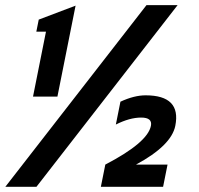

<svg xmlns="http://www.w3.org/2000/svg" viewBox="-41 -718 765 738"><path d="M99.1 0H-20.5L522 -698.2H641.6ZM346.7 0 363.8 -85.4Q526.4 -169.9 539.1 -234.4Q545.4 -266.1 501.5 -266.1Q457.5 -266.1 404.3 -239.3L421.9 -327.1Q474.6 -351.6 518.6 -351.6Q656.2 -351.6 632.8 -234.4Q617.7 -158.7 481.9 -85.4H603L585.9 0ZM85.9 -346.7 135.7 -596.2H98.6L107.9 -642.6L249.5 -696.3L179.7 -346.7Z"/></svg>

Font: Sansation
Style: Bold Italic
Weight: 700
Designer: Bernd Montag
Version: Version 1.301